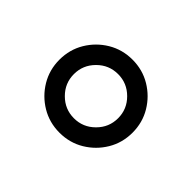

<svg xmlns="http://www.w3.org/2000/svg" viewBox="-74 -812 548 548"><g transform="rotate(-45 200.0 -537.5)"><path d="M200 -390Q159.2 -390 125.8 -410Q92.5 -430 72.5 -463.3Q52.5 -496.7 52.5 -537.5Q52.5 -578.3 72.5 -611.7Q92.5 -645 125.8 -665Q159.2 -685 200 -685Q240.8 -685 274.2 -665Q307.5 -645 327.5 -611.7Q347.5 -578.3 347.5 -537.5Q347.5 -496.7 327.5 -463.3Q307.5 -430 274.2 -410Q240.8 -390 200 -390ZM200 -448.3Q236.7 -448.3 262.9 -474.6Q289.2 -500.8 289.2 -537.5Q289.2 -574.2 262.9 -600.4Q236.7 -626.7 200 -626.7Q163.3 -626.7 137.1 -600.4Q110.8 -574.2 110.8 -537.5Q110.8 -500.8 137.1 -474.6Q163.3 -448.3 200 -448.3Z"/></g></svg>

Font: Funnel Display Light Light
Style: Regular
Weight: 300
Version: Version 1.000